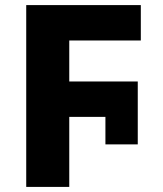

<svg xmlns="http://www.w3.org/2000/svg" viewBox="-20 -734 640 754"><path d="M83 0V-714H533V-575H252V-414H521V-167H394V-275H252V0Z"/></svg>

Font: Noto Sans Mono ExtraBold
Style: Regular
Weight: 800
Designer: Monotype Design Team
Foundry: Monotype Imaging Inc.
Version: Version 2.014